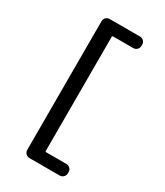

<svg xmlns="http://www.w3.org/2000/svg" viewBox="-225 -860 950 1106"><g transform="rotate(30 250.0 -307.5)"><path d="M165 155.3Q150.4 155.3 140.1 145Q129.9 134.8 129.9 120.1V-735.4Q129.9 -750 140.1 -759.8Q150.4 -769.5 165 -769.5H365.2Q379.9 -769.5 390.1 -759.8Q400.4 -750 400.4 -735.4V-727.5Q400.4 -712.9 390.1 -702.6Q379.9 -692.4 365.2 -692.4H231.4Q226.6 -692.4 225.6 -688.5V73.2Q225.6 78.1 231.4 78.1H365.2Q379.9 78.1 390.1 87.9Q400.4 97.7 400.4 113.3V120.1Q400.4 134.8 390.1 145Q379.9 155.3 365.2 155.3Z"/></g></svg>

Font: Rounded-L Mgen+ 1m medium
Style: Regular
Weight: 500
Designer: [Source Han Sans]
Ryoko NISHIZUKA  (kana & ideographs); Paul D. Hunt (Latin, Greek & Cyrillic); Wenlong ZHANG  (bopomofo
Version: Version 1.059.20150602